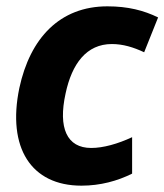

<svg xmlns="http://www.w3.org/2000/svg" viewBox="-20 -576 519 606"><path d="M237 10C297 10 351 -5 397 -28V-143C352 -122 306 -109 268 -109C191 -109 163 -172 187 -281C207 -375 253 -437 333 -437C368 -437 401 -427 435 -411L479 -521C434 -543 384 -556 319 -556C169 -556 75 -456 41 -298C2 -110 78 10 237 10Z"/></svg>

Font: Noto Sans
Style: Bold Italic
Weight: 700
Italic angle: -12°
Designer: Monotype Design Team
Foundry: Monotype Imaging Inc.
Version: Version 2.013